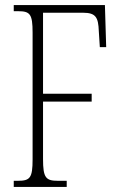

<svg xmlns="http://www.w3.org/2000/svg" viewBox="-20 -734 475 754"><path d="M34 0H242V-24H207C160 -24 149 -36 149 -109V-335H340V-366H149V-684H306C357 -684 366 -665 368 -612L372 -549H397L392 -714H34V-690H51C98 -690 108 -679 108 -606V-108C108 -35 98 -24 50 -24H34Z"/></svg>

Font: Noto Serif Lao ExtraCondensed ExtraLight
Style: Regular
Weight: 200
Width: 2
Designer: Monotype Design Team
Foundry: Monotype Imaging Inc.
Version: Version 2.003